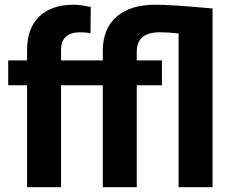

<svg xmlns="http://www.w3.org/2000/svg" viewBox="-20 -780 968 800"><path d="M92.8 0V-424.8H14.2V-528.3H92.8V-573.2Q92.8 -662.1 143.8 -711.2Q194.8 -760.3 286.6 -760.3Q315.9 -760.3 358.4 -750.5L356.9 -641.1Q339.4 -645.5 314 -645.5Q234.4 -645.5 234.4 -570.8V-528.3H408.2V-567.9Q408.7 -661.1 466.1 -710.7Q523.4 -760.3 626.5 -760.3Q696.8 -760.3 865.7 -744.6V0H724.1V-640.6Q682.1 -645.5 645.5 -645.5Q549.8 -645.5 549.8 -564V-528.3H654.8V-424.8H549.8V0H408.2V-424.8H234.4V0Z"/></svg>

Font: SteelSelectRoboto
Style: Roboto-Bold
Weight: 700
Designer: Google
Version: Version 2.137; 2017